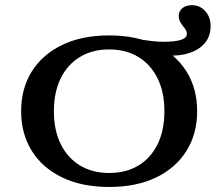

<svg xmlns="http://www.w3.org/2000/svg" viewBox="-20 -721 855 752"><path d="M649.7 -503.2Q634.2 -503.2 616.9 -504.6Q599.5 -506 584 -509.3L523.9 -567Q554.9 -562.5 576.7 -559.9Q598.5 -557.4 619.6 -557.4Q665.3 -557.4 688.6 -564.8Q711.8 -572.1 711.8 -587.8Q711.8 -599.6 703.9 -609.5Q695.9 -619.4 688 -631.4Q680 -643.3 680 -659.1Q680 -677.7 694.5 -689.2Q708.9 -700.7 731.3 -700.7Q763 -700.7 784 -677.4Q804.9 -654.2 804.9 -618.5Q804.9 -565.1 762.8 -534.1Q720.6 -503.2 649.7 -503.2ZM407.5 11.3Q301 11.3 223.8 -25.9Q146.5 -63 104.6 -130Q62.8 -196.9 62.8 -285.5Q62.8 -374.4 104.6 -441.2Q146.5 -507.9 223.8 -545.1Q301 -582.3 407.5 -582.3Q513.9 -582.3 591.2 -545.1Q668.5 -507.9 710.3 -441.2Q752.2 -374.4 752.2 -285.5Q752.2 -196.9 710.3 -130Q668.5 -63 591.2 -25.9Q513.9 11.3 407.5 11.3ZM407.5 -43.5Q473.4 -43.5 521.9 -72.6Q570.4 -101.7 597.2 -156.1Q623.9 -210.5 623.9 -285.5Q623.9 -360.4 597 -414.5Q570.1 -468.5 521.8 -498Q473.4 -527.4 407.5 -527.4Q342.3 -527.4 293.6 -498.2Q244.9 -468.9 218 -414.7Q191.1 -360.4 191.1 -285.5Q191.1 -210.5 218 -156.3Q244.9 -102 293.6 -72.8Q342.3 -43.5 407.5 -43.5Z"/></svg>

Font: Playfair 5pt SemiExpanded Light
Style: Regular
Weight: 300
Width: 6
Designer: Claus Eggers Sørensen
Foundry: Claus Eggers Sørensen
Version: Version 2.203